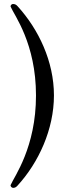

<svg xmlns="http://www.w3.org/2000/svg" viewBox="-20 -794 297 957"><path d="M45.5 142.4C55 142.4 61.4 138.1 67.8 130.7C172.2 16.7 248.9 -149.1 248.9 -318.5C248.9 -487.6 172.2 -648.4 67.8 -762.8C61.4 -770.2 55 -774.1 44.4 -774.1C37.3 -774.1 31.2 -765.6 33 -760.7C51.1 -717.3 159.4 -577.8 159.4 -318.2C159.4 -58.9 51.1 85.6 33 128.2C31.2 134.6 38.4 142.4 45.5 142.4Z"/></svg>

Font: Margiela Serif Text
Style: Regular
Weight: 400
Designer: Andreas Faust, Stefan Endress
Version: Version 1.002;FEAKit 1.0